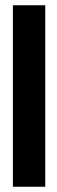

<svg xmlns="http://www.w3.org/2000/svg" viewBox="-20 -640 216 730"><path d="M29 70H152V-620H29Z"/></svg>

Font: Charger Sport
Style: UltExt
Weight: 1000
Designer: Jasper
Foundry: Cannot Into Space Fonts
Version: Version 1.1